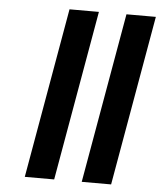

<svg xmlns="http://www.w3.org/2000/svg" viewBox="-53 -787 698 833"><g transform="rotate(5 296.0 -370.5)"><path d="M344 -741 214 0H86L216 -741ZM592 -741 462 0H334L464 -741Z"/></g></svg>

Font: Poppins SemiBold
Style: Italic
Weight: 600
Italic angle: -10°
Designer: Ninad Kale (Devanagari), Jonny Pinhorn (Latin)
Foundry: Indian Type Foundry
Version: Version 3.200;PS 1.000;hotconv 16.6.54;makeotf.lib2.5.65590